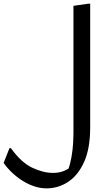

<svg xmlns="http://www.w3.org/2000/svg" viewBox="-56 -780 612 1056"><path d="M4 35Q60 113 120.5 142Q181 171 236 171Q267 171 293.5 161Q320 151 356 122L308 178Q320 156 329 121.5Q338 87 343 43.5Q348 0 348 -48V-748L432 -760H440V-80Q440 37 406.5 111Q373 185 318.5 220.5Q264 256 200 256Q167 256 134.5 245.5Q102 235 71 216Q40 197 12.5 171.5Q-15 146 -36 116L-4 35Z"/></svg>

Font: Kufam
Style: Italic
Weight: 400
Italic angle: -11°
Designer: Artur Schmal
Foundry: Original Type
Version: Version 1.301; ttfautohint (v1.8.3)